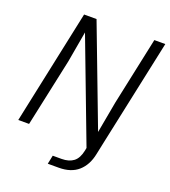

<svg xmlns="http://www.w3.org/2000/svg" viewBox="-155 -811 975 1102"><g transform="rotate(20 332.0 -260.0)"><path d="M276 125H330Q375 125 402.5 104Q430 83 440 33L443 17L208 -603L175 -415L86 0H20L168 -698H244L474 -92L509 -284L597 -698H664L525 -46L509 30Q495 100 451 139Q407 178 332 178H265Z"/></g></svg>

Font: Azeret Mono Light
Style: Italic
Weight: 300
Italic angle: -12°
Designer: Martin Vácha
Foundry: Displaay
Version: Version 1.000; Glyphs 3.0.3, build 3074